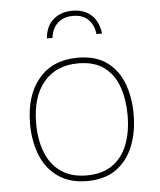

<svg xmlns="http://www.w3.org/2000/svg" viewBox="-53 -792 707 849"><g transform="rotate(-5 300.0 -368.0)"><path d="M300 10Q223 10 171.5 -26Q120 -62 95 -124Q70 -186 70 -264Q70 -390 132 -463.5Q194 -537 305 -537Q385 -537 434.5 -500.5Q484 -464 507 -403Q530 -342 530 -267Q530 -188 505 -125.5Q480 -63 429.5 -26.5Q379 10 300 10ZM300 -15Q370 -15 415 -47Q460 -79 481.5 -135.5Q503 -192 503 -265Q503 -334 483.5 -390Q464 -446 420.5 -479Q377 -512 305 -512Q207 -512 152 -446.5Q97 -381 97 -263Q97 -190 119 -134Q141 -78 186.5 -46.5Q232 -15 300 -15ZM299 -746Q351 -746 383 -717.5Q415 -689 422 -634H397Q393 -674 368.5 -698.5Q344 -723 300 -723Q257 -723 231.5 -698.5Q206 -674 202 -634H177Q182 -689 215.5 -717.5Q249 -746 299 -746Z"/></g></svg>

Font: Noto Sans Mono Thin
Style: Regular
Weight: 100
Designer: Monotype Design Team
Foundry: Monotype Imaging Inc.
Version: Version 2.014